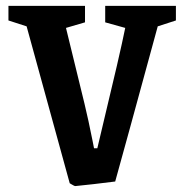

<svg xmlns="http://www.w3.org/2000/svg" viewBox="-20 -626 627 655"><path d="M236.8 8.8Q234.9 8.8 230.2 6.3Q225.6 3.9 221.7 1.5L217.8 -1L70.8 -536.1L8.8 -556.2V-606H270V-549.8L205.1 -530.8L268.1 -272.9Q273.4 -251.5 281.7 -213.4Q290 -175.3 295.4 -147.5L300.8 -120.1H312Q315.9 -138.2 337.4 -227.3Q358.9 -316.4 378.7 -401.6Q398.4 -486.8 407.2 -530.8L338.9 -549.8V-606H580.1V-556.2L518.1 -536.1Q401.9 -109.9 373 -6.8Q356.9 -4.4 298.8 2.2Q240.7 8.8 236.8 8.8Z"/></svg>

Font: Grenze SemiBold
Style: Regular
Weight: 600
Designer: Renata Polastri
Foundry: Omnibus-Type
Version: Version 1.002;PS 001.002;hotconv 1.0.88;makeotf.lib2.5.64775